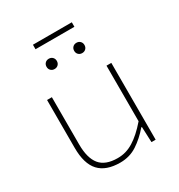

<svg xmlns="http://www.w3.org/2000/svg" viewBox="-184 -899 967 1035"><g transform="rotate(-30 300.0 -381.0)"><path d="M264 12Q176 12 133 -34.5Q90 -81 90 -180V-478H120V-184Q120 -99 154 -57.5Q188 -16 264 -16Q291 -16 315 -23Q339 -30 362.5 -44.5Q386 -59 410 -80.5Q434 -102 460 -132V-478H490V0H464L460 -96H456Q416 -49 369.5 -18.5Q323 12 264 12ZM209 -602Q195 -602 186 -611Q177 -620 177 -634Q177 -648 186 -657Q195 -666 209 -666Q223 -666 232 -657Q241 -648 241 -634Q241 -620 232 -611Q223 -602 209 -602ZM381 -602Q367 -602 358 -611Q349 -620 349 -634Q349 -648 358 -657Q367 -666 381 -666Q395 -666 404 -657Q413 -648 413 -634Q413 -620 404 -611Q395 -602 381 -602ZM173 -746V-774H415V-746Z"/></g></svg>

Font: Source Code Pro ExtraLight
Style: Regular
Weight: 200
Monospace: yes
Designer: Paul D. Hunt, Teo Tuominen
Foundry: Adobe Systems Incorporated
Version: Version 2.030;PS 1.000;hotconv 16.6.51;makeotf.lib2.5.65220